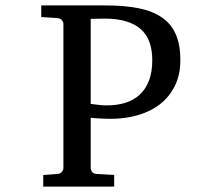

<svg xmlns="http://www.w3.org/2000/svg" viewBox="-20 -691 821 711"><path d="M543.9 -467.8Q543.9 -504.4 534.2 -533Q524.4 -561.5 503.2 -581.3Q481.9 -601.1 448.2 -611.6Q414.6 -622.1 366.7 -622.1Q359.9 -622.1 351.1 -621.8Q342.3 -621.6 334.5 -621.6Q325.7 -621.1 315.9 -621.1V-306.2Q316.9 -306.2 323.2 -305.4Q329.6 -304.7 337.9 -303.5Q346.2 -302.2 355.5 -301.5Q364.7 -300.8 372.1 -300.8Q411.6 -300.3 443.4 -310.1Q475.1 -319.8 497.3 -340.3Q519.5 -360.8 531.7 -392.6Q543.9 -424.3 543.9 -467.8ZM647.9 -469.2Q647.9 -414.1 627.4 -372.8Q606.9 -331.5 571.5 -304.4Q536.1 -277.3 488.5 -263.9Q440.9 -250.5 386.7 -251Q377 -251 365.5 -251.5Q354 -252 343.5 -252.7Q333 -253.4 325.4 -253.9Q317.9 -254.4 315.9 -254.9V-68.8Q315.9 -61.5 321 -54.7Q326.2 -47.9 336.9 -46.9L402.8 -43V0H140.1V-43L192.9 -46.9Q203.6 -47.9 209.2 -54.7Q214.8 -61.5 214.8 -68.8V-602.1Q214.8 -609.4 209.2 -616.2Q203.6 -623 192.9 -624L132.8 -627.9V-670.9H372.1Q442.9 -670.9 494.9 -660.2Q546.9 -649.4 580.8 -625.5Q614.7 -601.6 631.3 -563.2Q647.9 -524.9 647.9 -469.2Z"/></svg>

Font: BabelStone Ogham Fixed
Style: Regular
Weight: 400
Monospace: yes
Designer: Andrew West
Foundry: BabelStone
Version: Version 2.02 March 14, 2022